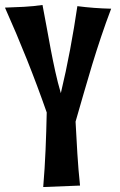

<svg xmlns="http://www.w3.org/2000/svg" viewBox="-26 -731 485 777"><path d="M423.8 -695.8Q402.3 -639.2 383.3 -582.5Q364.3 -525.9 346.9 -468.8Q329.6 -411.6 313 -354Q296.4 -296.4 279.8 -238.8Q283.2 -173.3 287.1 -109.1Q291 -44.9 297.9 20L148.9 25.9Q155.3 -50.3 158.4 -125Q161.6 -199.7 163.1 -275.9Q125 -384.8 83 -490Q41 -595.2 -5.9 -700.2Q30.3 -701.2 70.8 -703.4Q111.3 -705.6 146 -710.9Q154.8 -666 162.8 -621.1Q170.9 -576.2 179.4 -531Q188 -485.8 197.8 -441.4Q207.5 -397 220.2 -354Q241.2 -441.9 257.8 -530.8Q274.4 -619.6 287.1 -706.1Q354.5 -697.3 423.8 -695.8Z"/></svg>

Font: Rum Raisin
Style: Regular
Weight: 400
Designer: Astigmatic (AOETI)
Foundry: Astigmatic (AOETI)
Version: Version 1.000